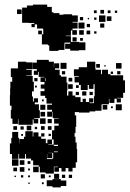

<svg xmlns="http://www.w3.org/2000/svg" viewBox="-20 -797 563 834"><path d="M60 -107H32V-128H23V-174H29V-198H33V-224H59V-198H63V-174H64V-193H84V-203H90V-227H122V-204H125V-222H147V-204H159V-218H173V-204H159V-194H179V-175H186V-191H206V-171H190V-169H213V-191H206V-231H232H216V-251H235V-260H215V-282H235V-284H209V-311H207V-290H185V-312H206V-320H185V-342H206V-347H182V-371H176V-381H156V-401H173V-412H157V-430H173V-441H156V-461H173V-463H148V-485H145V-472H127V-490H140V-497H122V-525H140V-537H192V-529H214V-504H215V-522H237V-500H219V-494H239V-470H245V-464H269V-438H273V-404H271V-382H307V-375H330V-354H339V-368H353V-354H367V-370H385V-352H369V-349H388V-379H391V-406V-431H369H386V-411H366V-428H361V-406H331V-428H323V-439H304V-463H322V-466H301V-496H322V-505H358V-529H394V-500H395V-494H419V-475H423V-494H449V-475H460V-470H485H515V-448H523V-394H515V-372H489V-370H505V-352H487V-368H477V-350H455V-368H453V-344H424V-343H421V-316H394V-313H369V-308H323V-310H305V-296H311V-246H308V-219H304V-203H308V-178H313V-150H315V-92H309V-68H295V-52H277V-67H265V-52H247V-67H236V-51H216V-71H232V-73H214V-43H178V-48H153V-73H148V-79H124V-100H115V-108H93V-128H89V-108H63V-128H60ZM58 -259H34V-282H27V-320H30V-338H23V-384H24V-413H25V-442H33V-462H27V-500H58V-529H94V-526H121V-496H94V-493H118V-469H94V-467H122V-442H127V-400H119V-378H103H123V-356H127V-370H145V-352H131V-344H149V-318H131H153V-284H129V-281H146V-261H126V-278H122V-255H90H60V-279H58ZM269 -498H243V-524H269ZM508 -499H484V-523H508ZM414 -503H398V-519H414ZM439 -508H433V-514H439ZM263 -474H249V-488H263ZM503 -474H489V-488H503ZM471 -476H461V-486H471ZM294 -443H278V-459H294ZM178 -444V-458H176V-444ZM143 -444H129V-458H143ZM296 -411H276V-431H296ZM322 -415H310V-427H322ZM140 -417H132V-425H140ZM295 -382H277V-400H295ZM355 -382H337V-400H355ZM383 -384H369V-398H383ZM323 -384H309V-398H323ZM170 -357H162V-365H170ZM509 -318H483V-344H509ZM177 -320H155V-342H177ZM446 -321H426V-341H446ZM470 -327H462V-335H470ZM176 -291H156V-311H176ZM178 -259H154V-283H178ZM205 -262H187V-280H205ZM116 -231H96V-251H116ZM204 -233H188V-249H204ZM174 -233H158V-249H174ZM54 -233H38V-249H54ZM83 -234H69V-248H83ZM141 -236H131V-246H141ZM201 -206H191V-216H201ZM80 -207H72V-215H80ZM214 -163H232V-168H214V-136H231V-139H214ZM207 -110H185V-127H184V-106H208V-109H211V-133H190V-132H207ZM60 -77H32V-105H60ZM86 -81H66V-101H86ZM112 -85H100V-97H112ZM148 -49H124V-73H148ZM86 -51H66V-71H86ZM54 -53H38V-69H54ZM110 -57H102V-65H110ZM237 -20H215V-42H237ZM175 -22H157V-40H175ZM263 -24H249V-38H263ZM293 -24H279V-38H293ZM81 -26H71V-36H81ZM110 -27H102V-35H110ZM200 -27H192V-35H200ZM49 -28H43V-34H49ZM244 17H208V12H183V-14H208V-19H244ZM268 11H244V-13H268ZM170 3H162V-5H170ZM109 2H103V-4H109ZM234 -576H194V-600H188V-604H162V-648H168V-669H167V-688V-673H141V-691H131V-679H117V-693H129V-697H105V-698H76V-728V-764H97V-773H123V-777H185V-767H205V-744H212V-740H238V-733H255V-735H293V-730H318V-702H295V-699H317V-673H295V-666H314V-646H294V-665H288V-642H266V-640H288V-615H323V-613H351V-579H323V-577H285V-585H263V-607H285V-612H261V-609H260V-580H234ZM74 -736H54V-756H74ZM432 -738H416V-754H432ZM460 -740H448V-752H460ZM400 -740H388V-752H400ZM489 -741H479V-751H489ZM438 -702H410V-730H438ZM464 -706H444V-726H464ZM341 -709H327V-723H341ZM399 -711H389V-721H399ZM367 -713H361V-719H367ZM347 -673H321V-699H347ZM433 -677H415V-695H433ZM371 -679H357V-693H371ZM344 -646H324V-666H344ZM372 -648H356V-664H372ZM162 -648H146V-664H162ZM399 -651H389V-661H399ZM313 -617H295V-635H313ZM340 -620H328V-632H340Z"/></svg>

Font: Rubik Storm
Style: Regular
Weight: 400
Designer: Hubert and Fischer, NaN
Foundry: Hubert and Fischer, NaN
Version: Version 2.201